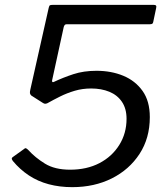

<svg xmlns="http://www.w3.org/2000/svg" viewBox="-20 -762 694 792"><path d="M613 -742Q621 -742 623.5 -739Q626 -736 624 -728L612 -671Q611 -666 608 -664Q605 -662 598 -662H256Q250 -662 247.5 -659.5Q245 -657 243 -651L195 -431Q194 -426 196 -424Q198 -422 202 -424Q240 -442 282.5 -456Q325 -470 378 -470Q439 -470 488.5 -449.5Q538 -429 568 -387Q598 -345 598 -279Q598 -192 555.5 -127Q513 -62 441 -26Q369 10 278 10Q226 10 181 -2Q136 -14 99 -38.5Q62 -63 33 -98Q28 -105 28.5 -108.5Q29 -112 34 -115L80 -148Q84 -152 88 -150Q92 -148 97 -143Q125 -112 165.5 -87Q206 -62 269 -62Q338 -62 390 -89Q442 -116 472 -164Q502 -212 502 -272Q502 -314 483 -342Q464 -370 431 -383.5Q398 -397 356 -397Q320 -397 288 -387.5Q256 -378 228 -364Q200 -350 175 -336Q170 -334 166 -334Q162 -334 156 -338L109 -368Q104 -373 103.5 -378Q103 -383 105 -392L181 -730Q183 -739 186.5 -740.5Q190 -742 202 -742Z"/></svg>

Font: Libre Franklin
Style: Italic
Weight: 400
Italic angle: -8°
Designer: Pablo Impallari, Rodrigo Fuenzalida, Nhung Nguyen
Foundry: Impallari Type
Version: Version 3.000